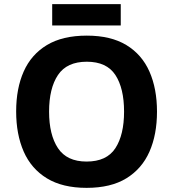

<svg xmlns="http://www.w3.org/2000/svg" viewBox="-20 -897 836 927"><path d="M738 -358Q738 -247 701.5 -164.5Q665 -82 590 -36Q515 10 398 10Q282 10 206.5 -36Q131 -82 94.5 -165Q58 -248 58 -359Q58 -470 94.5 -552Q131 -634 206.5 -679.5Q282 -725 399 -725Q515 -725 590 -679.5Q665 -634 701.5 -551.5Q738 -469 738 -358ZM217 -358Q217 -246 260 -181.5Q303 -117 398 -117Q495 -117 537 -181.5Q579 -246 579 -358Q579 -471 537 -535Q495 -599 399 -599Q303 -599 260 -535Q217 -471 217 -358ZM563 -877V-774H232V-877Z"/></svg>

Font: Noto Sans New Tai Lue
Style: Bold
Weight: 700
Version: Version 2.003